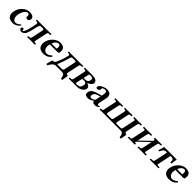

<svg xmlns="http://www.w3.org/2000/svg" viewBox="578 -2341 4366 4366"><g transform="rotate(45 2761.0 -158.0)"><path d="M424.3 -86.9Q391.6 -41 345.7 -15.6Q299.8 9.8 247.1 9.8Q142.6 9.8 100.6 -45.9Q58.6 -101.6 79.6 -201.2Q102.1 -306.6 179.7 -375.2Q257.3 -443.8 347.2 -443.8Q424.3 -443.8 458.5 -413.8Q492.7 -383.8 483.4 -339.8Q481 -328.1 475.3 -318.1Q469.7 -308.1 461.9 -300.5Q454.1 -293 443.6 -288.6Q433.1 -284.2 421.4 -284.2Q397.9 -284.2 385 -297.4Q372.1 -310.5 374.5 -331.1Q377.9 -359.9 369.1 -380.9Q360.4 -401.9 334.5 -401.9Q307.6 -401.9 281.2 -381.6Q254.9 -361.3 232.7 -320.6Q210.4 -279.8 199.2 -226.1Q182.1 -146.5 207.5 -93.8Q232.9 -41 283.7 -41Q312 -41 340.6 -55.7Q369.1 -70.3 408.7 -106Z M535.6 -27.8Q522.9 -27.8 524.4 -50.8Q525.9 -61.5 518.1 -71.3Q510.3 -81.1 497.6 -81.1Q482.4 -81.1 472.4 -70.6Q462.4 -60.1 459 -44.9Q455.1 -25.9 476.8 -6.8Q498.5 12.2 522.9 12.2Q554.7 12.2 585 -8.8Q615.2 -29.8 632.3 -64Q662.1 -127.9 690.9 -266.1Q707 -341.8 719.5 -366.5Q731.9 -391.1 759.8 -391.1H815.9Q841.8 -391.1 847.7 -379.4Q853.5 -367.7 846.2 -341.8L790 -77.1Q785.2 -54.2 773.7 -43.7Q762.2 -33.2 737.8 -33.2H718.8Q710.9 -33.2 708.5 -23.9L703.6 -1L705.6 1Q791 -1 826.7 -1L951.2 1L953.6 -1L958.5 -23.9Q960.4 -32.7 952.6 -33.2H933.6Q909.7 -33.2 902.3 -43.7Q895 -54.2 899.9 -77.1L959 -355Q965.3 -384.8 973.9 -393.3Q982.4 -401.9 1008.8 -401.9H1038.1Q1044.9 -401.9 1046.4 -409.2L1051.8 -434.1L1050.3 -436Q964.8 -434.1 920.9 -434.1L794.9 -435.1Q732.4 -434.1 699.7 -434.1L588.4 -436L585 -434.1L580.1 -411.1Q580.6 -407.7 579.8 -405.8Q579.1 -403.8 582.5 -403.1Q585.9 -402.3 588.6 -402.1Q591.3 -401.9 599.1 -401.9Q640.6 -401.9 644.8 -379.9Q648.9 -357.9 627.4 -258.8Q611.8 -184.1 597.4 -137.2Q583 -90.3 568.8 -63Q551.8 -27.8 535.6 -27.8Z M1202.6 -285.2H1362.8Q1365.2 -287.1 1367.2 -295.9Q1376.5 -335.4 1369.1 -359.1Q1361.8 -382.8 1349.4 -392.3Q1336.9 -401.9 1321.8 -401.9Q1311.5 -401.9 1298.8 -397.5Q1286.1 -393.1 1268.3 -382.1Q1250.5 -371.1 1232.9 -345.9Q1215.3 -320.8 1202.6 -285.2ZM1408.7 -108.9 1429.2 -87.9Q1359.9 10.3 1231.9 9.8Q1176.8 9.8 1138.4 -7.1Q1100.1 -23.9 1082.5 -52.7Q1064.9 -81.5 1059.3 -119.1Q1053.7 -156.7 1064.5 -198.2Q1080.1 -271.5 1124.5 -328.9Q1168.9 -386.2 1223.4 -415Q1277.8 -443.8 1331.5 -443.8Q1374 -443.8 1404.5 -433.3Q1435.1 -422.9 1451.2 -406Q1467.3 -389.2 1474.9 -365.2Q1482.4 -341.3 1481.9 -317.4Q1481.4 -293.5 1475.6 -266.1Q1471.2 -245.1 1432.1 -245.1H1189.5Q1186.5 -231.4 1183.6 -219.2Q1168 -145.5 1196.3 -95.7Q1224.6 -45.9 1283.2 -45.9Q1343.3 -45.9 1408.7 -108.9Z M1628.9 -56.2Q1627.9 -50.8 1630.6 -47.9Q1633.3 -44.9 1636.7 -44.4Q1640.1 -43.9 1646.5 -43.9H1775.4Q1789.1 -43.9 1797.9 -46.6Q1806.6 -49.3 1812 -56.4Q1817.4 -63.5 1820.1 -71.3Q1822.8 -79.1 1826.2 -92.8L1878.9 -341.8Q1886.2 -367.2 1880.6 -379.2Q1875 -391.1 1848.1 -391.1H1768.6Q1753.4 -391.1 1744.9 -381.6Q1736.3 -372.1 1734.9 -365.2Q1707 -264.6 1681.4 -191.7Q1655.8 -118.7 1642.6 -89.1Q1629.4 -59.6 1628.9 -56.2ZM1635.3 0Q1606 0 1579.8 13.9Q1553.7 27.8 1535.9 50.8Q1518.1 73.7 1507.6 91.6Q1497.1 109.4 1488.8 127.9H1445.8L1481.9 -13.2Q1487.3 -33.2 1514.2 -33.2Q1554.7 -33.2 1573.2 -75.2Q1596.7 -128.4 1610.6 -163.6Q1624.5 -198.7 1642.3 -253.9Q1660.2 -309.1 1671.9 -365.2Q1673.8 -369.6 1672.9 -376Q1671.9 -382.3 1669.7 -388.2Q1667.5 -394 1659.4 -397.9Q1651.4 -401.9 1638.7 -401.9H1611.8Q1608.4 -401.9 1606.7 -403.1Q1605 -404.3 1606 -407.2L1611.3 -434.1L1614.7 -436Q1710.4 -434.1 1727.5 -434.1Q1734.9 -434.1 1767.1 -434.6Q1799.3 -435.1 1820.8 -435.1Q1842.8 -435.1 1897.2 -434.1Q1951.7 -433.1 1971.2 -433.1L2078.1 -436L2078.6 -434.1L2073.2 -409.2Q2071.8 -402.3 2063.5 -401.9H2047.9Q2021 -401.9 2009 -391.6Q1997.1 -381.3 1991.7 -355L1933.6 -81.1Q1928.2 -55.2 1937.7 -44.2Q1947.3 -33.2 1963.4 -33.2Q1986.8 -33.2 1983.9 -12.2L1960 127.9H1917Q1917 108.9 1914.1 90.3Q1911.1 71.8 1902.3 49.6Q1893.6 27.3 1873.5 13.7Q1853.5 0 1824.2 0Z M2272 -249H2324.7Q2353 -249 2373.8 -259.5Q2394.5 -270 2405.3 -285.9Q2416 -301.8 2420.4 -323.2Q2429.7 -367.2 2412.6 -382.6Q2395.5 -397.9 2351.6 -397.9Q2338.9 -397.9 2331.1 -397.9Q2323.2 -397.9 2317.1 -396.2Q2311 -394.5 2308.3 -394.3Q2305.7 -394 2303 -389.6Q2300.3 -385.3 2300 -384Q2299.8 -382.8 2298.3 -375.2Q2296.9 -367.7 2296.4 -363.8ZM2264.2 -213.9 2235.4 -77.1Q2227.5 -50.3 2233.4 -41.7Q2239.3 -33.2 2273.9 -33.2Q2321.3 -33.2 2349.4 -54Q2377.4 -74.7 2388.2 -123Q2397 -164.6 2382.3 -189.2Q2367.7 -213.9 2326.2 -213.9ZM2039.6 1 2038.1 -1 2043 -23.9Q2044.9 -32.7 2053.7 -33.2H2085.9Q2101.1 -33.2 2110.8 -42.5Q2120.6 -51.8 2126 -76.2L2188 -368.2Q2195.3 -402.3 2162.1 -401.9H2128.4Q2126.5 -401.9 2124.8 -403.6Q2123 -405.3 2123.5 -407.2L2128.9 -434.1L2131.3 -436L2264.2 -434.1L2310.1 -435.1H2367.2Q2455.1 -435.1 2494.9 -403.3Q2534.7 -371.6 2524.4 -323.2Q2517.1 -289.1 2477.8 -262Q2438.5 -234.9 2411.1 -231L2410.6 -229Q2449.7 -216.8 2477.1 -189.9Q2504.4 -163.1 2496.6 -125Q2489.7 -92.3 2468 -66.9Q2446.3 -41.5 2418 -27.6Q2389.6 -13.7 2362.3 -6.8Q2335 0 2311 0H2218.8L2171.9 -1Z M2803.7 -47.9Q2724.6 10.3 2666.5 9.8Q2602.5 9.8 2580.1 -16.1Q2557.6 -42 2568.8 -95.2Q2575.2 -124 2591.8 -146Q2608.4 -168 2637 -184.3Q2665.5 -200.7 2696.3 -212.2Q2727.1 -223.6 2772.9 -235.8L2849.1 -256.8Q2858.9 -303.2 2860.6 -333.5Q2862.3 -363.8 2855.7 -379.2Q2849.1 -394.5 2838.6 -400.1Q2828.1 -405.8 2811 -405.8Q2792 -405.8 2774.9 -401.9Q2757.8 -397.9 2746.3 -389.9Q2734.9 -381.8 2732.4 -371.1Q2730 -359.9 2730.2 -346.4Q2730.5 -333 2729.5 -328.1Q2727.1 -316.4 2708 -303.2Q2689 -290 2669.4 -290Q2643.6 -290 2635.3 -300.5Q2627 -311 2631.3 -332Q2640.6 -375 2707.5 -409.4Q2774.4 -443.8 2833 -443.8Q2859.9 -443.8 2880.9 -439.7Q2901.9 -435.5 2922.1 -424.6Q2942.4 -413.6 2952.4 -394Q2962.4 -374.5 2966.8 -344.2Q2971.2 -314 2960.4 -271L2929.7 -126Q2919.4 -91.3 2922.4 -66.7Q2925.3 -42 2951.7 -42Q2965.8 -42 2975.6 -50Q2985.4 -58.1 2985.8 -58.1Q2988.8 -58.1 2992.4 -50.5Q2996.1 -43 2994.6 -38.1Q2994.1 -36.1 2989 -31Q2983.9 -25.9 2973.9 -18.8Q2963.9 -11.7 2951.7 -5.4Q2939.5 1 2923.3 5.4Q2907.2 9.8 2891.6 9.8Q2848.1 9.8 2828.6 -4.2Q2809.1 -18.1 2805.7 -47.9ZM2813 -85 2841.3 -219.2 2780.8 -202.1Q2728.5 -187.5 2706.3 -165.8Q2684.1 -144 2677.2 -109.9Q2663.6 -44.9 2726.1 -44.9Q2754.4 -44.9 2813 -85Z M3878.9 -355 3820.3 -79.1Q3815.9 -59.6 3822.8 -46.4Q3829.6 -33.2 3846.2 -33.2Q3857.9 -33.2 3865 -26.9Q3872.1 -20.5 3870.1 -7.8L3847.2 127.9H3804.2Q3800.3 0 3712.4 0H3143.1L3031.2 1L3030.3 -1L3036.1 -26.9Q3037.6 -32.7 3042.5 -33.2H3058.1Q3085 -33.2 3093.5 -40Q3102.1 -46.9 3108.4 -75.2L3168 -355Q3172.9 -373.5 3171.1 -384Q3169.4 -394.5 3162.1 -398.2Q3154.8 -401.9 3136.7 -401.9H3110.8Q3106 -401.9 3106.9 -407.2L3112.3 -434.1L3113.8 -436L3234.4 -433.1L3357.9 -436L3359.4 -434.1L3354 -408.2Q3352.5 -402.3 3346.7 -401.9H3327.6Q3301.8 -401.9 3292.5 -393.6Q3283.2 -385.3 3276.9 -355L3220.2 -87.9Q3213.9 -58.6 3219.5 -49.3Q3225.1 -40 3251 -40H3360.8Q3386.2 -40 3395.5 -49.6Q3404.8 -59.1 3411.1 -87.9L3467.3 -354Q3474.1 -383.3 3468.8 -392.6Q3463.4 -401.9 3437.5 -401.9H3418Q3413.1 -401.9 3413.6 -407.2L3419.4 -434.1L3420.9 -436L3534.7 -434.1L3664.1 -436L3664.6 -434.1L3658.7 -407.2Q3657.7 -402.3 3652.8 -401.9H3628.9Q3603 -401.9 3593.5 -393.1Q3584 -384.3 3577.6 -354L3521 -87.9Q3514.6 -58.1 3521.5 -49.1Q3528.3 -40 3551.8 -40L3662.1 -41Q3688 -41 3697.3 -51.3Q3706.5 -61.5 3712.4 -88.9L3768.6 -355Q3775.4 -383.3 3770 -392.6Q3764.6 -401.9 3738.8 -401.9H3713.9Q3709 -401.9 3710 -407.2L3715.3 -434.1L3716.8 -436L3835.4 -433.1L3960.9 -436L3962.4 -434.1L3957 -408.2Q3955.6 -402.3 3949.7 -401.9H3928.7Q3915.5 -401.9 3908.2 -400.4Q3900.9 -398.9 3894.8 -393.8Q3888.7 -388.7 3885.5 -379.9Q3882.3 -371.1 3878.9 -355Z M4158.2 -433.1 4291 -436 4292.5 -434.1 4287.1 -408.2Q4285.6 -402.3 4279.8 -401.9H4249.5Q4222.7 -401.9 4213.6 -392.1Q4204.6 -382.3 4197.8 -350.1L4147 -111.8L4405.8 -359.9Q4412.1 -377.9 4407.7 -389.9Q4403.3 -401.9 4380.9 -401.9Q4375 -401.9 4376 -407.2L4381.3 -434.1L4383.8 -436Q4438.5 -434.1 4474.6 -434.1L4606.9 -436L4607.4 -434.1L4602.1 -408.2Q4600.6 -402.3 4594.7 -401.9H4564.9Q4538.1 -401.9 4529.3 -392.3Q4520.5 -382.8 4513.7 -350.1L4455.6 -77.1Q4449.7 -49.3 4455.1 -41.5Q4460.4 -33.7 4486.3 -33.2H4516.1Q4522 -33.2 4521 -26.9L4515.6 -1L4514.2 1Q4433.6 -1 4382.3 -1L4252 1L4252.4 -1L4258.3 -27.8Q4259.3 -32.7 4265.1 -33.2H4295.4Q4322.8 -33.7 4331.3 -41.7Q4339.8 -49.8 4345.7 -77.1L4395.5 -312L4137.2 -64.9Q4132.8 -45.4 4137.9 -39.3Q4143.1 -33.2 4167.5 -33.2Q4173.3 -33.2 4171.9 -26.9L4166.5 -1L4165 1Q4105.5 -1 4066.4 -1L3938 1L3937.5 -1L3943.4 -27.8Q3944.3 -32.7 3949.2 -33.2H3980.5Q4007.8 -34.2 4015.6 -41Q4023.4 -47.9 4029.3 -75.2L4087.4 -349.1Q4095.2 -380.9 4090.1 -391.4Q4085 -401.9 4058.6 -401.9H4028.8Q4022.9 -401.9 4023.9 -407.2L4029.3 -434.1L4032.7 -436Z M4936.5 -393.1H4924.3L4856.4 -74.2Q4851.1 -49.8 4856.9 -41.7Q4862.8 -33.7 4887.7 -33.2H4928.7Q4933.6 -33.2 4932.6 -26.9L4926.8 1L4787.1 -1L4643.6 1L4649.4 -26.9Q4650.9 -32.7 4656.7 -33.2H4697.8Q4723.6 -34.2 4732.4 -41.7Q4741.2 -49.3 4746.6 -74.2L4814.5 -393.1H4804.2Q4764.2 -393.1 4740 -381.3Q4715.8 -369.6 4701.4 -348.6Q4687 -327.6 4668 -283.2L4633.8 -287.1Q4659.2 -356.9 4677.2 -435.1H5081.5Q5066.4 -356.9 5062 -287.1L5025.9 -283.2Q5025.9 -316.9 5023.4 -335Q5021 -353 5011.7 -367.7Q5002.4 -382.3 4984.6 -387.7Q4966.8 -393.1 4936.5 -393.1Z M5242.2 -285.2H5402.3Q5404.8 -287.1 5406.7 -295.9Q5416 -335.4 5408.7 -359.1Q5401.4 -382.8 5388.9 -392.3Q5376.5 -401.9 5361.3 -401.9Q5351.1 -401.9 5338.4 -397.5Q5325.7 -393.1 5307.9 -382.1Q5290 -371.1 5272.5 -345.9Q5254.9 -320.8 5242.2 -285.2ZM5448.2 -108.9 5468.8 -87.9Q5399.4 10.3 5271.5 9.8Q5216.3 9.8 5178 -7.1Q5139.6 -23.9 5122.1 -52.7Q5104.5 -81.5 5098.9 -119.1Q5093.3 -156.7 5104 -198.2Q5119.6 -271.5 5164.1 -328.9Q5208.5 -386.2 5262.9 -415Q5317.4 -443.8 5371.1 -443.8Q5413.6 -443.8 5444.1 -433.3Q5474.6 -422.9 5490.7 -406Q5506.8 -389.2 5514.4 -365.2Q5522 -341.3 5521.5 -317.4Q5521 -293.5 5515.1 -266.1Q5510.7 -245.1 5471.7 -245.1H5229Q5226.1 -231.4 5223.1 -219.2Q5207.5 -145.5 5235.8 -95.7Q5264.2 -45.9 5322.8 -45.9Q5382.8 -45.9 5448.2 -108.9Z"/></g></svg>

Font: Linux Libertine Slanted
Style: Semibold Slanted
Weight: 600
Designer: Philipp H. Poll
Foundry: Philipp H. Poll
Version: Version 5.1.1